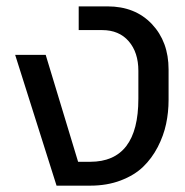

<svg xmlns="http://www.w3.org/2000/svg" viewBox="-20 -585 584 605"><path d="M158.2 0 27.8 -412.1H124L226.1 -75.2H264.2Q416 -75.2 416 -273.9V-361.8Q416 -419.9 385.5 -455.1Q355 -490.2 301.8 -490.2H228V-564.9H318.8Q405.8 -564.9 458.5 -509.3Q511.2 -453.6 511.2 -366.2V-270Q511.2 -231.4 503.4 -194.6Q495.6 -157.7 477.1 -121.8Q458.5 -85.9 430.9 -59.3Q403.3 -32.7 360.4 -16.4Q317.4 0 264.2 0Z"/></svg>

Font: LT Superior Med
Style: Regular
Weight: 500
Designer: Daniel Lyons
Foundry: LyonsType
Version: Version 1.000